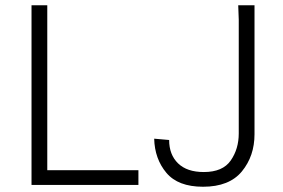

<svg xmlns="http://www.w3.org/2000/svg" viewBox="-20 -704 1079 731"><path d="M100 -684H160V-56H507V0H100ZM567 -176 624 -171Q624 -115 658 -82Q692 -49 756 -49Q828 -49 858.5 -93Q889 -137 889 -196V-629L887 -684H949V-193Q949 -110 901 -51.5Q853 7 753 7Q658 7 613.5 -46Q569 -99 567 -176Z"/></svg>

Font: Bellota Text
Style: Regular
Weight: 400
Designer: Kemie Guaida
Foundry: Kemie Guaida
Version: Version 4.001